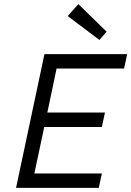

<svg xmlns="http://www.w3.org/2000/svg" viewBox="-20 -913 638 933"><path d="M58 0 196 -650H598L583 -580H255L210 -366H490L475 -296H195L147 -70H475L460 0ZM463 -719 309 -835 361 -893 498 -759Z"/></svg>

Font: Sometype Mono
Style: Italic
Weight: 400
Italic angle: -12°
Monospace: yes
Designer: Ryoichi Tsunekawa
Foundry: Dharma Type
Version: Version 1.000; ttfautohint (v1.8.3)